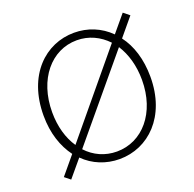

<svg xmlns="http://www.w3.org/2000/svg" viewBox="-106 -658 798 790"><g transform="rotate(-20 293.0 -262.5)"><path d="M447 -421C474 -379 490 -325 490 -262C490 -118 405 -20 293 -20C241 -20 195 -41 161 -78ZM141 -104C113 -145 97 -200 97 -263C97 -407 181 -507 293 -507C345 -507 391 -485 426 -448ZM536 -528 510 -549 449 -476C407 -518 352 -540 293 -540C167 -540 59 -439 59 -262C59 -184 81 -121 116 -74L51 4L76 24L138 -50C179 -9 234 13 293 13C419 13 527 -88 527 -262C527 -340 506 -404 471 -450Z"/></g></svg>

Font: Noto Sans Japanese Thin
Style: Regular
Weight: 100
Designer: Ryoko NISHIZUKA (kana & ideographs); Paul D. Hunt (Latin, Greek & Cyrillic); Wenlong ZHANG (bopomofo); Sandoll Communica
Foundry: Adobe Systems Incorporated
Version: Version 1.000;PS 1;hotconv 1.0.78;makeotf.lib2.5.61930